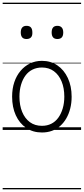

<svg xmlns="http://www.w3.org/2000/svg" viewBox="-20 -976 629 1442"><path d="M295 19Q227 19 176.5 -15.5Q126 -50 98.5 -110.5Q71 -171 71 -250Q71 -310 87.5 -359Q104 -408 134.5 -444Q165 -480 205.5 -499.5Q246 -519 295 -519Q361 -519 411 -485Q461 -451 489.5 -390Q518 -329 518 -250Q518 -202 507.5 -161Q497 -120 478 -87Q459 -54 432 -30Q405 -6 370.5 6.5Q336 19 295 19ZM295 -31Q334 -31 365 -46.5Q396 -62 417.5 -91.5Q439 -121 451 -161.5Q463 -202 463 -250Q463 -315 442.5 -364.5Q422 -414 384.5 -441.5Q347 -469 295 -469Q256 -469 224.5 -453.5Q193 -438 171.5 -409Q150 -380 138 -339.5Q126 -299 126 -250Q126 -185 146.5 -135.5Q167 -86 204.5 -58.5Q242 -31 295 -31ZM179 -683Q157 -683 146.5 -695.5Q136 -708 136 -732Q136 -757 147 -769.5Q158 -782 179 -782Q202 -782 212.5 -769.5Q223 -757 223 -732Q224 -707 212.5 -695Q201 -683 179 -683ZM411 -683Q389 -683 378.5 -695.5Q368 -708 368 -732Q368 -757 378.5 -769.5Q389 -782 411 -782Q432 -782 443.5 -769.5Q455 -757 455 -732Q455 -707 444 -695Q433 -683 411 -683ZM0 436H589V446H0ZM0 -20H589V0H0ZM0 -505H589V-500H0ZM0 -956H589V-946H0Z"/></svg>

Font: Playwrite HU Guides
Style: Regular
Weight: 400
Designer: Veronika Burian, José Scaglione
Foundry: TypeTogether
Version: Version 1.003